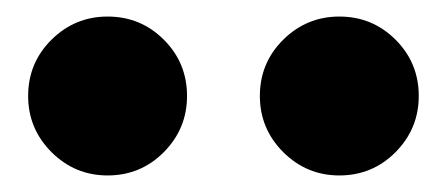

<svg xmlns="http://www.w3.org/2000/svg" viewBox="-20 -1057 540 232"><path d="M390 -845Q350.5 -845 322.2 -873.2Q294 -901.5 294 -941Q294 -981 322.2 -1009Q350.5 -1037 390 -1037Q430 -1037 458 -1009Q486 -981 486 -941Q486 -901.5 458 -873.2Q430 -845 390 -845ZM110 -845Q70.5 -845 42.2 -873.2Q14 -901.5 14 -941Q14 -981 42.2 -1009Q70.5 -1037 110 -1037Q150 -1037 178 -1009Q206 -981 206 -941Q206 -901.5 178 -873.2Q150 -845 110 -845Z"/></svg>

Font: Besley* Fatface
Style: Regular
Weight: 900
Designer: Owen Earl
Foundry: indestructible type*
Version: Version 3.000; ttfautohint (v1.8.3)